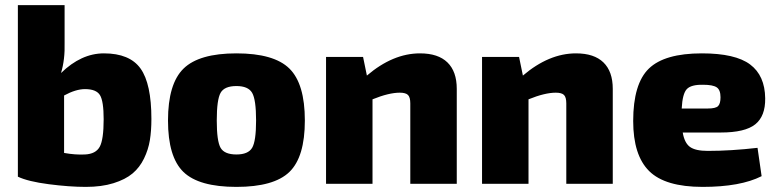

<svg xmlns="http://www.w3.org/2000/svg" viewBox="-20 -720 3044 752"><path d="M233 -700V-553Q235 -487 219 -434Q298 -511 387 -511Q488 -511 530.5 -451.5Q573 -392 573 -254Q573 -208 567 -171Q561 -134 544 -99Q527 -64 499 -40.5Q471 -17 424.5 -2.5Q378 12 316 12Q252 12 171 1.5Q90 -9 50 -28V-700ZM231 -346V-121Q275 -113 313 -115Q355 -117 370.5 -145Q386 -173 386 -253Q386 -324 371.5 -347.5Q357 -371 313 -371Q277 -371 231 -346Z M906 -511Q1053 -511 1113.5 -451.5Q1174 -392 1174 -248Q1174 -105 1113.5 -46.5Q1053 12 906 12Q759 12 698.5 -46.5Q638 -105 638 -248Q638 -392 699 -451.5Q760 -511 906 -511ZM906 -383Q859 -383 844 -356.5Q829 -330 829 -248Q829 -167 844 -141Q859 -115 906 -115Q952 -115 967.5 -141Q983 -167 983 -248Q983 -330 967.5 -356.5Q952 -383 906 -383Z M1402 -497 1417 -424Q1519 -511 1625 -511Q1696 -511 1732.5 -475.5Q1769 -440 1769 -372V0H1587V-315Q1587 -339 1578 -348Q1569 -357 1546 -357Q1503 -357 1439 -331V0H1257V-497Z M2013 -497 2028 -424Q2130 -511 2236 -511Q2307 -511 2343.5 -475.5Q2380 -440 2380 -372V0H2198V-315Q2198 -339 2189 -348Q2180 -357 2157 -357Q2114 -357 2050 -331V0H1868V-497Z M2803 -201H2654Q2661 -160 2682.5 -144.5Q2704 -129 2752 -129Q2843 -129 2947 -141L2963 -30Q2880 12 2732 12Q2585 12 2522.5 -50Q2460 -112 2460 -246Q2460 -392 2521.5 -451.5Q2583 -511 2729 -511Q2860 -511 2918 -467.5Q2976 -424 2977 -335Q2978 -265 2938 -233Q2898 -201 2803 -201ZM2650 -295H2752Q2783 -295 2792.5 -304.5Q2802 -314 2802 -339Q2802 -368 2787 -378Q2772 -388 2734 -388Q2687 -389 2670 -371Q2653 -353 2650 -295Z"/></svg>

Font: Exo 2.0 Extra Bold
Style: Regular
Weight: 800
Designer: Natanael Gama
Version: Version 1.001;PS 001.001;hotconv 1.0.70;makeotf.lib2.5.58329